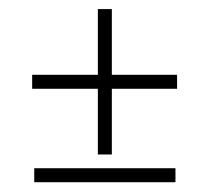

<svg xmlns="http://www.w3.org/2000/svg" viewBox="-20 -516 449 412"><path d="M190 -184.5V-496.5H220V-184.5ZM49 -325.5V-355.5H360V-325.5ZM53.5 -125V-155H356.5V-125Z"/></svg>

Font: Imbue Thin 10pt Thin
Style: Regular
Weight: 250
Version: Version 1.102